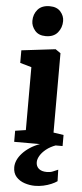

<svg xmlns="http://www.w3.org/2000/svg" viewBox="-68 -855 488 1140"><g transform="rotate(5 176.5 -285.0)"><path d="M40.5 0V-66L103.5 -75.5V-450.5L35.5 -470V-545L236 -569H238L268.5 -548V-75L329 -66V0ZM171.5 -641.5Q129.5 -641.5 107.5 -667.8Q85.5 -694 85.5 -725Q85.5 -764.5 109.5 -792.5Q133.5 -820.5 180.5 -820.5H181.5Q223.5 -820.5 245.5 -795.5Q267.5 -770.5 267.5 -739.5Q267.5 -700 243.5 -670.8Q219.5 -641.5 172.5 -641.5ZM185.5 249.5Q154.5 249.5 124 239.5Q93.5 229.5 73.8 207.5Q54 185.5 54 150Q54 129.5 63.2 108.2Q72.5 87 90.8 66.8Q109 46.5 135.5 29Q162 11.5 196.5 -1L232.5 -5L290 -1Q255.5 11.5 232 30.5Q208.5 49.5 196.5 70Q184.5 90.5 184.5 108.5Q184.5 133 201 147.2Q217.5 161.5 248.5 161.5Q270.5 161.5 285.2 155Q300 148.5 315.5 142L317.5 210.5Q303.5 220.5 282.2 229.5Q261 238.5 236 244Q211 249.5 185.5 249.5Z"/></g></svg>

Font: Merriweather Light 18pt Black
Style: Regular
Weight: 900
Version: Version 2.100